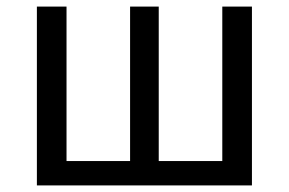

<svg xmlns="http://www.w3.org/2000/svg" viewBox="-20 -563 877 583"><path d="M92 0H745V-543H655V-74H462V-543H375V-74H182V-543H92Z"/></svg>

Font: Source Han Sans TC
Style: Regular
Weight: 400
Designer: Ryoko NISHIZUKA 西塚涼子 (kana, bopomofo & ideographs); Paul D. Hunt (Latin, Greek & Cyrillic); Sandoll Communications 산돌커뮤니
Foundry: Adobe
Version: Version 2.002;hotconv 1.0.116;makeotfexe 2.5.65601